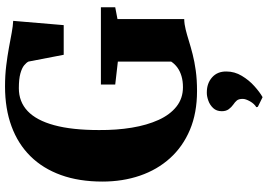

<svg xmlns="http://www.w3.org/2000/svg" viewBox="-170 -623 1064 764"><g transform="rotate(-90 362.0 -241.0)"><path d="M381.5 11Q294.5 11 227.5 -17.2Q160.5 -45.5 114.5 -96.5Q68.5 -147.5 45 -216.2Q21.5 -285 21.5 -365.5Q21.5 -458.5 47.5 -530.5Q73.5 -602.5 122.5 -652Q171.5 -701.5 241.5 -727.2Q311.5 -753 400 -753Q444.5 -753 483 -748.2Q521.5 -743.5 554 -737.5Q586.5 -731.5 613.2 -726.5Q640 -721.5 661 -720.5L644 -519.5H526L499 -659.5Q495 -668 484 -677Q473 -686 451.2 -692Q429.5 -698 393 -698Q339 -698 302 -663Q265 -628 245.8 -557.2Q226.5 -486.5 226.5 -379Q226 -309 236 -248.5Q246 -188 266.8 -142.2Q287.5 -96.5 320 -70.8Q352.5 -45 397 -45Q421.5 -45 441 -50.8Q460.5 -56.5 475 -67Q489.5 -77.5 499 -92V-304L407.5 -314.5V-371.5H715V-314.5L668 -305.5V-40Q647.5 -39.5 626.5 -34.2Q605.5 -29 581.5 -21.5Q557.5 -14 528.2 -6.5Q499 1 463 6Q427 11 381.5 11ZM459.5 128Q459.5 160.5 442.2 189.2Q425 218 401.2 239.2Q377.5 260.5 358 271.5H356.5L319 253L317.5 247Q331 239 340.8 221.8Q350.5 204.5 350.5 193Q350.5 177 344.2 169.5Q338 162 327.5 155Q317.5 148 309.5 137.2Q301.5 126.5 301.5 109.5Q301.5 88.5 314 75.2Q326.5 62 343.5 56Q360.5 50 373.5 50H377Q412.5 50 436.2 71Q460 92 459.5 128Z"/></g></svg>

Font: Merriweather 60pt Black
Style: Regular
Weight: 900
Version: Version 2.100